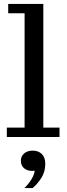

<svg xmlns="http://www.w3.org/2000/svg" viewBox="-20 -702 341 984"><path d="M15 0V-48H106V-634H22V-682H202V-48H285V0ZM105 262Q128 239 141.5 216.5Q155 194 158 173Q127 177 107 163Q87 149 87 122Q87 99 103.5 84.5Q120 70 148 70Q176 70 194 87Q212 104 212 138Q212 178 192.5 209Q173 240 147 262Z"/></svg>

Font: Montagu Slab 144pt
Style: Regular
Weight: 400
Designer: Florian Karsten
Foundry: Florian Karsten
Version: Version 1.000; ttfautohint (v1.8.3)